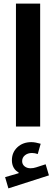

<svg xmlns="http://www.w3.org/2000/svg" viewBox="-20 -705 312 1070"><path d="M206.7 96.2Q192.4 92 179.5 89.6Q166.7 87.1 154.8 87.1Q107.4 87.1 76.8 115.7Q46.3 144.4 46.3 187.9Q46.3 211.5 56.1 229.1Q65.9 246.7 83.6 255.6V260.4L8.4 282.2L26.8 344.8L252.7 272.3L234.3 210.5L181.7 227.5Q165.9 232.7 150.1 232.7Q129.9 232.7 116.6 221.6Q103.4 210.6 103.4 193.1Q103.4 173 119.1 160.3Q134.7 147.6 158.6 147.6Q166.8 147.6 174.8 149.2Q182.7 150.8 190.3 153.5ZM203.8 0V-684.9H68.9V0Z"/></svg>

Font: Estedad VF
Style: Regular
Weight: 100
Designer: Amin Abedi
Version: Version 7.3